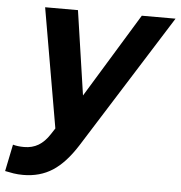

<svg xmlns="http://www.w3.org/2000/svg" viewBox="-108 -571 784 833"><g transform="rotate(5 283.5 -154.5)"><path d="M128 25 145 -1 55 -521H198L252 -154L476 -521H623L256 62Q206 141 151 176.5Q96 212 23 212Q1 212 -18.5 209Q-38 206 -56 202L-32 85Q-22 88 -9.5 89.5Q3 91 17 91Q52 91 79 75Q106 59 128 25Z"/></g></svg>

Font: Red Hat Display
Style: Bold Italic
Weight: 700
Italic angle: -12°
Designer: Pentagram / MCKL
Foundry: Pentagram / MCKL
Version: Version 1.003; Red Hat Display Bold Italic